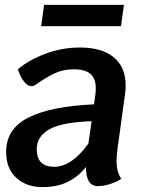

<svg xmlns="http://www.w3.org/2000/svg" viewBox="-20 -754 605 784"><path d="M465 -184Q456 -127 456 -95Q456 -53 475 -24Q457 -11 429.5 -2.5Q402 6 379 6Q331 6 331 -72Q299 -32 256 -11Q213 10 153 10Q88 10 46.5 -28Q5 -66 5 -134Q5 -228 96 -274Q187 -320 364 -328L370 -373Q371 -381 371 -395Q371 -433 349.5 -452Q328 -471 281 -471Q238 -471 203 -454.5Q168 -438 124 -407Q116 -402 109 -402Q93 -402 78 -421Q63 -440 53 -471Q96 -508 164 -534Q232 -560 306 -560Q397 -560 445 -519.5Q493 -479 493 -406Q493 -385 491 -373ZM341 -168 354 -259Q233 -255 181.5 -226Q130 -197 130 -145Q130 -73 201 -73Q273 -73 341 -168ZM160 -734H486L474 -647H148Z"/></svg>

Font: Krub SemiBold
Style: Italic
Weight: 600
Italic angle: -8°
Designer: Ekaluck Peanpanawate
Foundry: Cadson Demak Co.,Ltd.
Version: Version 1.000; ttfautohint (v1.6)